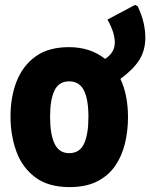

<svg xmlns="http://www.w3.org/2000/svg" viewBox="-20 -756 615 786"><path d="M265 10Q178 10 124.5 -30Q71 -70 47 -136Q23 -202 23 -280Q23 -360 48.5 -424Q74 -488 126.5 -525.5Q179 -563 262 -563Q350 -563 410 -515Q450 -540 450 -582Q450 -600 443.5 -622.5Q437 -645 420 -676L533 -736L544 -730Q562 -691 568.5 -659.5Q575 -628 575 -603Q575 -550 550.5 -511Q526 -472 473 -433Q504 -367 504 -276Q504 -220 491.5 -168.5Q479 -117 451.5 -77Q424 -37 378 -13.5Q332 10 265 10ZM263 -129Q306 -129 324 -167.5Q342 -206 342 -278Q342 -349 323.5 -386Q305 -423 263 -423Q221 -423 203 -385.5Q185 -348 185 -278Q185 -206 203.5 -167.5Q222 -129 263 -129Z"/></svg>

Font: Noto Sans Mono Condensed Black
Style: Regular
Weight: 900
Width: 3
Designer: Monotype Design Team
Foundry: Monotype Imaging Inc.
Version: Version 2.014